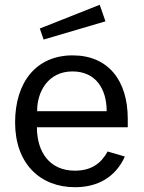

<svg xmlns="http://www.w3.org/2000/svg" viewBox="-20 -771 599 801"><path d="M513 -240V-275C513 -436 431 -540 283 -540C131 -540 43 -428 43 -260C43 -90 146 10 293 10C388 10 462 -32 501 -118L429 -139C401 -88 360 -59 292 -59C187 -59 134 -137 134 -240ZM135 -307C134 -388 181 -473 282 -473C380 -473 425 -400 425 -307ZM146 -652 162 -606 420 -682 396 -751Z"/></svg>

Font: Cheyenne Sans
Style: Regular
Weight: 400
Designer: The Public Sans project authors (U.S. Web Design System), Libre Franklin designed by Pablo Impallari and Rodrigo Fuenzal
Foundry: The Cheyenne Sans Project Authors
Version: Version 2.007